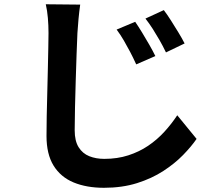

<svg xmlns="http://www.w3.org/2000/svg" viewBox="-20 -809 1040 900"><path d="M613.7 -706.8Q627.8 -686.3 645.5 -657.4Q663.1 -628.5 680 -599.1Q696.9 -569.6 708.2 -546.2L618.5 -507.2Q603.9 -539.4 589.6 -566.5Q575.3 -593.7 560.4 -619.3Q545.6 -644.9 526.7 -670.4ZM747.9 -761.6Q763 -741.9 781.1 -713.5Q799.2 -685.1 816.6 -656.4Q834.1 -627.8 845.3 -605.3L758 -563.3Q742.6 -595.2 727.4 -621.6Q712.2 -647.9 696.5 -672.8Q680.7 -697.6 661.8 -722ZM355.9 -787.4Q351.4 -755.4 348 -719.7Q344.7 -684 342.9 -653.9Q341.1 -613.8 339 -555.3Q336.9 -496.8 335 -432.4Q333.1 -367.9 331.6 -306.3Q330.1 -244.8 330.1 -198.5Q330.1 -148.1 348.7 -118.7Q367.2 -89.3 398.5 -76.8Q429.8 -64.3 468.7 -64.3Q530.4 -64.3 581.5 -80.9Q632.6 -97.4 674.3 -125.6Q716.1 -153.8 750 -190.8Q783.9 -227.8 810.9 -268.7L901.5 -157.9Q876.9 -122.1 838 -82.2Q799.2 -42.4 745.4 -7.4Q691.5 27.6 622 49.5Q552.5 71.3 467.2 71.3Q385.7 71.3 325 46.2Q264.3 21 231.1 -32.7Q198 -86.5 198 -171.5Q198 -211.9 199 -264.5Q200 -317.1 201.6 -374.1Q203.2 -431.2 204.3 -485.7Q205.4 -540.3 206.4 -584.4Q207.4 -628.6 207.4 -653.9Q207.4 -690.3 204.4 -724.8Q201.5 -759.4 194.6 -789Z"/></svg>

Font: Noto Sans TC Thin
Style: Regular
Weight: 100
Designer: Ryoko NISHIZUKA 西塚涼子 (kana, bopomofo & ideographs); Paul D. Hunt (Latin, Greek & Cyrillic); Sandoll Communications 산돌커뮤니
Foundry: Adobe
Version: Version 2.004-H2;hotconv 1.0.118;makeotfexe 2.5.65603